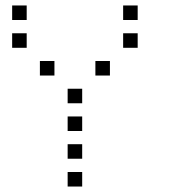

<svg xmlns="http://www.w3.org/2000/svg" viewBox="-20 -696 640 692"><path d="M24.8 -676.2Q23.8 -676.2 23.8 -676.2Q23.8 -676.2 23.8 -675.2V-624.8Q23.8 -623.8 23.8 -623.8Q23.8 -623.8 24.8 -623.8H75.2Q76.2 -623.8 76.2 -623.8Q76.2 -623.8 76.2 -624.8V-675.2Q76.2 -676.2 76.2 -676.2Q76.2 -676.2 75.2 -676.2ZM424.8 -676.2Q423.8 -676.2 423.8 -676.2Q423.8 -676.2 423.8 -675.2V-624.8Q423.8 -623.8 423.8 -623.8Q423.8 -623.8 424.8 -623.8H475.2Q476.2 -623.8 476.2 -623.8Q476.2 -623.8 476.2 -624.8V-675.2Q476.2 -676.2 476.2 -676.2Q476.2 -676.2 475.2 -676.2ZM24.8 -576.2Q23.8 -576.2 23.8 -576.2Q23.8 -576.2 23.8 -575.2V-524.8Q23.8 -523.8 23.8 -523.8Q23.8 -523.8 24.8 -523.8H75.2Q76.2 -523.8 76.2 -523.8Q76.2 -523.8 76.2 -524.8V-575.2Q76.2 -576.2 76.2 -576.2Q76.2 -576.2 75.2 -576.2ZM424.8 -576.2Q423.8 -576.2 423.8 -576.2Q423.8 -576.2 423.8 -575.2V-524.8Q423.8 -523.8 423.8 -523.8Q423.8 -523.8 424.8 -523.8H475.2Q476.2 -523.8 476.2 -523.8Q476.2 -523.8 476.2 -524.8V-575.2Q476.2 -576.2 476.2 -576.2Q476.2 -576.2 475.2 -576.2ZM124.8 -476.2Q123.8 -476.2 123.8 -476.2Q123.8 -476.2 123.8 -475.2V-424.8Q123.8 -423.8 123.8 -423.8Q123.8 -423.8 124.8 -423.8H175.2Q176.2 -423.8 176.2 -423.8Q176.2 -423.8 176.2 -424.8V-475.2Q176.2 -476.2 176.2 -476.2Q176.2 -476.2 175.2 -476.2ZM324.8 -476.2Q323.8 -476.2 323.8 -476.2Q323.8 -476.2 323.8 -475.2V-424.8Q323.8 -423.8 323.8 -423.8Q323.8 -423.8 324.8 -423.8H375.2Q376.2 -423.8 376.2 -423.8Q376.2 -423.8 376.2 -424.8V-475.2Q376.2 -476.2 376.2 -476.2Q376.2 -476.2 375.2 -476.2ZM224.8 -376.2Q223.8 -376.2 223.8 -376.2Q223.8 -376.2 223.8 -375.2V-324.8Q223.8 -323.8 223.8 -323.8Q223.8 -323.8 224.8 -323.8H275.2Q276.2 -323.8 276.2 -323.8Q276.2 -323.8 276.2 -324.8V-375.2Q276.2 -376.2 276.2 -376.2Q276.2 -376.2 275.2 -376.2ZM224.8 -276.2Q223.8 -276.2 223.8 -276.2Q223.8 -276.2 223.8 -275.2V-224.8Q223.8 -223.8 223.8 -223.8Q223.8 -223.8 224.8 -223.8H275.2Q276.2 -223.8 276.2 -223.8Q276.2 -223.8 276.2 -224.8V-275.2Q276.2 -276.2 276.2 -276.2Q276.2 -276.2 275.2 -276.2ZM224.8 -176.2Q223.8 -176.2 223.8 -176.2Q223.8 -176.2 223.8 -175.2V-124.8Q223.8 -123.8 223.8 -123.8Q223.8 -123.8 224.8 -123.8H275.2Q276.2 -123.8 276.2 -123.8Q276.2 -123.8 276.2 -124.8V-175.2Q276.2 -176.2 276.2 -176.2Q276.2 -176.2 275.2 -176.2ZM224.8 -76.2Q223.8 -76.2 223.8 -76.2Q223.8 -76.2 223.8 -75.2V-24.8Q223.8 -23.8 223.8 -23.8Q223.8 -23.8 224.8 -23.8H275.2Q276.2 -23.8 276.2 -23.8Q276.2 -23.8 276.2 -24.8V-75.2Q276.2 -76.2 276.2 -76.2Q276.2 -76.2 275.2 -76.2Z"/></svg>

Font: Doto Black
Style: Regular
Weight: 900
Monospace: yes
Version: Version 1.000